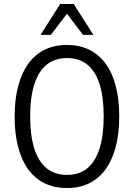

<svg xmlns="http://www.w3.org/2000/svg" viewBox="-20 -941 676 970"><path d="M318.3 8.9Q254.7 8.9 205.8 -14.8Q157 -38.5 123.1 -84.7Q89.2 -130.9 71.6 -198.4Q53.9 -265.9 53.9 -352Q53.9 -438.3 71.7 -505.7Q89.5 -573.1 123.4 -619.6Q157.2 -666.2 206.1 -690.1Q254.9 -713.9 318.3 -713.9Q381.6 -713.9 430.5 -690Q479.3 -666 513.1 -620.1Q546.9 -574.3 564.6 -507Q582.4 -439.8 582.4 -353.2Q582.4 -266.9 564.8 -199.4Q547.1 -131.9 513.2 -85.4Q479.3 -38.8 430.5 -14.9Q381.6 8.9 318.3 8.9ZM318.3 -57.4Q380.1 -57.4 420.8 -90.6Q461.5 -123.8 482.7 -189.9Q503.9 -256.1 503.9 -353Q503.9 -450.6 483 -516.1Q462 -581.7 420.9 -614.7Q379.8 -647.6 318.3 -647.6Q257.5 -647.6 216.1 -614.5Q174.8 -581.4 153.6 -515.5Q132.4 -449.6 132.4 -352Q132.4 -255.6 153.6 -189.6Q174.8 -123.6 216.1 -90.5Q257.5 -57.4 318.3 -57.4ZM185 -765 284.1 -920.9H352.4L451.6 -765H399.5L318.3 -871.7L237.1 -765Z"/></svg>

Font: Nunito Sans 12pt ExtraLight Condensed
Style: Regular
Weight: 200
Width: 3
Version: Version 3.101;gftools[0.9.27]